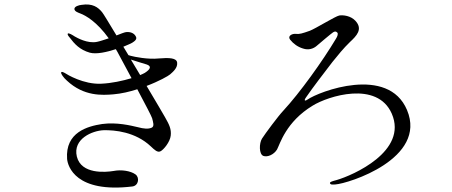

<svg xmlns="http://www.w3.org/2000/svg" viewBox="-20 -814 2040 867"><path d="M780 -530C779 -553 743 -554 696 -550C649 -545 588 -557 570 -562C567 -563 563 -564 560 -565C552 -578 544 -591 537 -603C558 -611 573 -619 577 -621C588 -628 601 -637 593 -650C585 -665 568 -671 549 -669C542 -668 526 -662 506 -654C472 -710 447 -752 441 -759C423 -781 398 -800 348 -792C337 -791 315 -785 316 -773C317 -762 333 -757 343 -753C367 -744 417 -716 471 -641C452 -635 433 -628 418 -625C375 -616 327 -644 318 -649C307 -656 290 -667 286 -662C284 -659 287 -653 295 -644C316 -616 340 -589 386 -576C416 -568 463 -579 503 -592C508 -584 512 -577 516 -569C535 -533 555 -496 574 -461C534 -449 484 -438 437 -436C358 -432 282 -478 275 -483C268 -487 257 -493 256 -486C255 -481 266 -464 282 -450C359 -378 442 -384 492 -388C528 -391 566 -400 600 -411C636 -343 664 -290 667 -280C671 -263 679 -243 664 -237C649 -231 631 -232 601 -240C571 -247 507 -263 441 -254C376 -244 274 -217 283 -96C286 -63 322 59 578 28C607 24 611 -14 591 -27C570 -42 529 -49 493 -42C457 -36 347 -26 327 -107C308 -187 397 -224 448 -226C498 -227 591 -219 661 -153C678 -137 691 -124 705 -131C719 -138 748 -173 751 -202C754 -231 745 -250 725 -285C718 -298 684 -355 642 -426C698 -447 740 -471 748 -478C763 -491 782 -508 780 -530ZM634 -485C629 -482 622 -479 613 -475C599 -498 585 -522 571 -545C597 -536 627 -528 642 -523C666 -515 659 -501 634 -485Z M1500 -1C1482 4 1469 7 1470 13C1472 22 1486 19 1494 19C1554 15 1910 -98 1818 -317C1733 -520 1420 -401 1368 -364C1360 -358 1350 -357 1361 -373C1394 -421 1442 -483 1481 -534C1506 -565 1531 -596 1560 -624C1590 -652 1620 -682 1585 -720C1564 -743 1529 -747 1512 -744C1495 -741 1405 -685 1379 -675C1345 -663 1332 -659 1316 -661C1300 -663 1277 -652 1290 -635C1305 -616 1325 -602 1348 -595C1374 -586 1396 -595 1409 -606C1423 -618 1476 -663 1484 -668C1491 -672 1496 -674 1503 -667C1508 -662 1504 -650 1497 -639C1436 -537 1334 -395 1260 -315C1237 -291 1177 -210 1163 -188C1150 -167 1149 -118 1169 -110C1188 -103 1217 -116 1231 -139C1244 -163 1271 -264 1392 -337C1461 -380 1683 -451 1749 -301C1823 -131 1573 -22 1500 -1Z"/></svg>

Font: Shippori Mincho
Style: Regular
Weight: 400
Designer: Bonji Tadano  Ryoko NISHIZUKA  (kana & ideographs); Frank Grießhammer (Latin, Greek & Cyrillic); Wenlong ZHANG  (bopomof
Foundry: Adobe Systems Incorporated
Version: Version 1.003;PS 1.001;hotconv 16.6.54;makeotf.lib2.5.65590